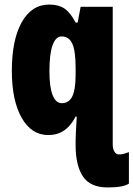

<svg xmlns="http://www.w3.org/2000/svg" viewBox="-20 -583 586 843"><path d="M312 -484H321L334 -553H475V52Q475 71 482.5 83Q490 95 502 95Q515 95 525 92Q535 89 546 85V223Q522 240 453 240Q376 240 344 191.5Q312 143 312 55V35Q312 12 317 -71H312Q290 -29 260.5 -9.5Q231 10 192 10Q118 10 75 -66Q32 -142 32 -272Q32 -408 75.5 -485.5Q119 -563 197 -563Q237 -563 263 -545.5Q289 -528 312 -484ZM197 -270Q197 -201 211 -165.5Q225 -130 251 -130Q283 -130 297.5 -160Q312 -190 312 -256V-285Q312 -359 297.5 -391Q283 -423 250 -423Q225 -423 211 -385Q197 -347 197 -270Z"/></svg>

Font: Noto Sans UI CondBlack
Style: Regular
Weight: 900
Width: 3
Designer: Monotype Design Team
Foundry: Monotype Imaging Inc.
Version: Version 1.001